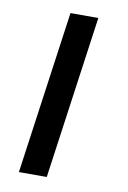

<svg xmlns="http://www.w3.org/2000/svg" viewBox="-69 -594 425 638"><g transform="rotate(10 144.0 -275.0)"><path d="M117 -550H211L134 0H40Z"/></g></svg>

Font: Krub Medium
Style: Italic
Weight: 500
Italic angle: -8°
Designer: Ekaluck Peanpanawate
Foundry: Cadson Demak Co.,Ltd.
Version: Version 1.000; ttfautohint (v1.6)